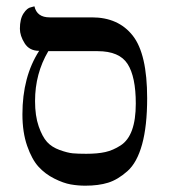

<svg xmlns="http://www.w3.org/2000/svg" viewBox="-20 -577 550 608"><path d="M289 -415H133Q91 -344 91 -257Q91 -210 102.5 -177Q114 -144 129 -127.5Q144 -111 169 -102Q194 -93 210.5 -91.5Q227 -90 253 -90Q289 -90 313.5 -95.5Q338 -101 362 -116.5Q386 -132 398 -165Q410 -198 410 -249Q410 -334 384 -374.5Q358 -415 289 -415ZM250 11Q227 11 204 7Q181 3 152 -11.5Q123 -26 102 -49Q81 -72 66 -115Q51 -158 51 -215Q51 -334 104 -416Q73 -416 58 -440Q43 -464 43 -486Q43 -517 54.5 -534.5Q66 -552 78 -554L89 -557Q97 -522 137 -522H271Q355 -522 400.5 -464Q446 -406 446 -266Q446 -178 430 -120Q414 -62 383.5 -35Q353 -8 322.5 1.5Q292 11 250 11Z"/></svg>

Font: Libertinus Sans
Style: Regular
Weight: 400
Designer: Philipp H. Poll
Foundry: Khaled Hosny
Version: Version 6.1